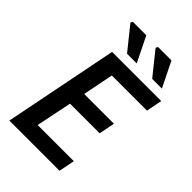

<svg xmlns="http://www.w3.org/2000/svg" viewBox="-249 -942 1036 1036"><g transform="rotate(45 268.5 -424.0)"><path d="M32 0 162 -654H537L519 -563H251L216 -387H443L425 -296H199L157 -91H433L415 0ZM226 -704 120 -836 127 -848H229L300 -704ZM418 -704 312 -836 319 -848H421L492 -704Z"/></g></svg>

Font: Source Sans 3 ExtraLight SemiBold
Style: Italic
Weight: 600
Italic angle: -11°
Version: Version 3.052;hotconv 1.1.0;makeotfexe 2.6.0